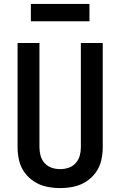

<svg xmlns="http://www.w3.org/2000/svg" viewBox="-20 -955 616 983"><path d="M288 8Q322 8 356 1Q390 -6 419.5 -24.5Q449 -43 469.5 -71Q490 -99 498 -132.5Q506 -166 506 -200V-735H394V-200Q394 -178 388 -157Q382 -136 367 -119.5Q352 -103 331 -96Q310 -89 288 -89Q266 -89 245 -96Q224 -103 209 -119.5Q194 -136 188 -157Q182 -178 182 -200V-735H70V-200Q70 -166 78 -132.5Q86 -99 106.5 -71Q127 -43 156.5 -24.5Q186 -6 220 1Q254 8 288 8ZM138 -846H438V-935H138Z"/></svg>

Font: Iosevka Sparkle Semibold
Style: Regular
Weight: 600
Designer: Belleve Invis
Foundry: Belleve Invis
Version: Version 4.5.0; ttfautohint (v1.8.3)